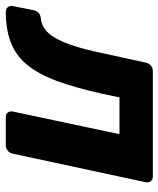

<svg xmlns="http://www.w3.org/2000/svg" viewBox="16 -600 560 679"><g transform="rotate(90 296.5 -260.0)"><path d="M-2 0Q-13 0 -18.5 -7.5Q-24 -15 -22 -25L-7 -100Q-1 -122 22 -124Q52 -127 74 -151.5Q96 -176 114 -227Q132 -278 148 -358L178 -495Q180 -506 188.5 -513Q197 -520 208 -520H581Q591 -520 597 -513Q603 -506 601 -495L500 -25Q498 -14 489.5 -7Q481 0 471 0H371Q360 0 354.5 -7Q349 -14 351 -25L431 -402H301L288 -341Q267 -246 242.5 -180Q218 -114 185 -74.5Q152 -35 106 -17.5Q60 0 -2 0Z"/></g></svg>

Font: Rubik SemiBold
Style: Italic
Weight: 600
Italic angle: -12°
Designer: Hubert and Fischer
Foundry: Hubert and Fischer
Version: Version 2.300;gftools[0.9.30]